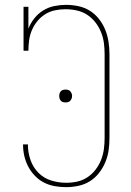

<svg xmlns="http://www.w3.org/2000/svg" viewBox="-20 -763 540 791"><path d="M253 8Q229 8 206 4Q183 0 162 -10.5Q141 -21 124.5 -38Q108 -55 97 -75.5Q86 -96 80.5 -119Q75 -142 75 -166Q75 -166 75 -166.5Q75 -167 75 -168H95Q95 -167 95 -166.5Q95 -166 95 -166Q95 -135 105.5 -104.5Q116 -74 138 -51.5Q160 -29 190.5 -19.5Q221 -10 253 -10Q276 -10 298.5 -15Q321 -20 340.5 -33Q360 -46 374 -64.5Q388 -83 396.5 -104.5Q405 -126 408 -149Q411 -172 411 -195V-540Q411 -563 408 -586Q405 -609 396 -631Q387 -653 372.5 -671.5Q358 -690 338.5 -702.5Q319 -715 296 -720Q273 -725 250 -725Q228 -725 206.5 -720.5Q185 -716 166.5 -704.5Q148 -693 134 -676Q120 -659 111.5 -639Q103 -619 100 -597.5Q97 -576 97 -554H77V-735H97V-645Q106 -668 121.5 -687.5Q137 -707 158 -720Q179 -733 203.5 -738Q228 -743 252 -743Q278 -743 303.5 -737.5Q329 -732 350.5 -718.5Q372 -705 388 -684.5Q404 -664 413.5 -640.5Q423 -617 427 -591.5Q431 -566 431 -540V-195Q431 -169 427.5 -144Q424 -119 414 -95Q404 -71 388 -50.5Q372 -30 350.5 -16.5Q329 -3 303.5 2.5Q278 8 253 8ZM250 -341Q245 -341 239.5 -342.5Q234 -344 230.5 -348Q227 -352 225.5 -357Q224 -362 224 -368Q224 -373 225.5 -378Q227 -383 230.5 -387Q234 -391 239.5 -392.5Q245 -394 250 -394Q255 -394 260.5 -392.5Q266 -391 269.5 -387Q273 -383 275 -378Q277 -373 277 -368Q277 -362 275 -357Q273 -352 269.5 -348Q266 -344 260.5 -342.5Q255 -341 250 -341Z"/></svg>

Font: Iosevka Slab Thin
Style: Regular
Weight: 100
Monospace: yes
Designer: Belleve Invis
Foundry: Belleve Invis
Version: Version 11.1.0; ttfautohint (v1.8.3)